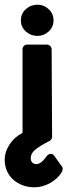

<svg xmlns="http://www.w3.org/2000/svg" viewBox="-37 -604 316 818"><path d="M52 -517Q52 -546 73 -565Q94 -584 123 -584Q150 -584 170.5 -565Q191 -546 191 -517Q191 -489 170.5 -470Q150 -451 123 -451Q94 -451 73 -470Q52 -489 52 -517ZM225 103Q230 107 230 114Q230 121 227 128Q210 157 177 175.5Q144 194 110 194Q83 194 60 185.5Q37 177 19.5 161.5Q2 146 -7.5 124Q-17 102 -17 76Q-17 44 3 12.5Q23 -19 59 -38V-394Q59 -402 64.5 -408Q70 -414 78 -414H162Q171 -414 177 -408Q183 -402 183 -394L185 -20Q185 -16 181.5 -10.5Q178 -5 173 -3Q134 17 114 33Q94 49 94 70Q94 82 100.5 88.5Q107 95 118 95Q139 95 162 61Q169 52 179 51.5Q189 51 195 61Z"/></svg>

Font: Stadtwerke
Style: Bold
Weight: 700
Designer: Santiago Orozco
Foundry: Typemade
Version: Version 1.003